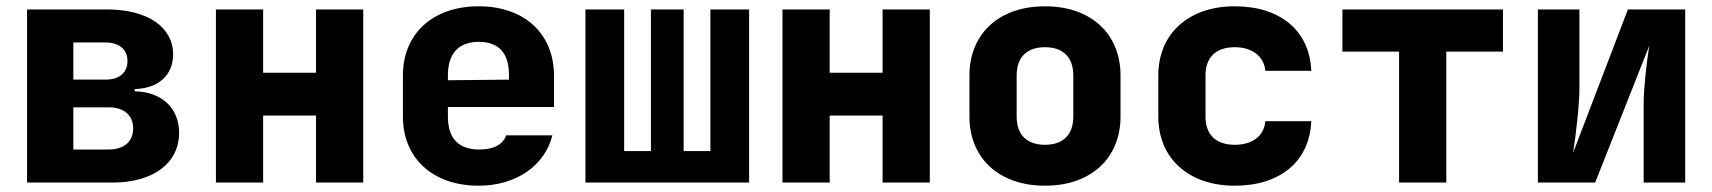

<svg xmlns="http://www.w3.org/2000/svg" viewBox="-20 -580 5440 610"><path d="M338 0C467 0 549 -62 549 -158C549 -237 494 -288 408 -290V-297C483 -299 530 -341 530 -407C530 -494 449 -550 320 -550H66V0ZM213 -445H315C359 -445 385 -423 385 -386C385 -349 359 -327 315 -327H213ZM213 -239H325C374 -239 403 -214 403 -172C403 -130 374 -105 325 -105H213Z M816 0V-213H984V0H1134V-550H984V-349H816V-550H666V0Z M1740 -340C1740 -472 1647 -560 1501 -560C1354 -560 1260 -472 1260 -340V-210C1260 -78 1354 10 1501 10C1620 10 1711 -54 1735 -150H1588C1579 -122 1550 -105 1503 -105C1436 -105 1403 -141 1403 -210V-240H1740ZM1403 -340C1403 -408 1435 -447 1501 -447C1566 -447 1597 -410 1597 -342V-327L1403 -325Z M2360 0V-550H2237V-100H2152V-550H2048V-100H1963V-550H1840V0Z M2616 0V-213H2784V0H2934V-550H2784V-349H2616V-550H2466V0Z M3300 10C3447 10 3540 -78 3540 -210V-340C3540 -472 3447 -560 3300 -560C3153 -560 3060 -472 3060 -340V-210C3060 -78 3153 10 3300 10ZM3300 -120C3242 -120 3210 -152 3210 -210V-340C3210 -398 3242 -430 3300 -430C3358 -430 3390 -398 3390 -340V-210C3390 -152 3358 -120 3300 -120Z M3903 10C4048 10 4141 -68 4146 -195H4000C3996 -147 3958 -120 3903 -120C3843 -120 3810 -152 3810 -210V-340C3810 -398 3843 -430 3903 -430C3957 -430 3996 -402 4000 -355H4146C4141 -482 4048 -560 3903 -560C3756 -560 3660 -473 3660 -340V-210C3660 -77 3756 10 3903 10Z M4575 0V-416H4755V-550H4245V-416H4425V0Z M5048 0 5220 -435C5212 -386 5202 -301 5202 -250V0H5334V-550H5152L4978 -95C4987 -153 4998 -249 4998 -300V-550H4866V0Z"/></svg>

Font: Tekne LDO ExtraBold
Style: Regular
Weight: 800
Monospace: yes
Designer: Alessio Laiso, Mario Rullo, Paolo Rosset
Foundry: Alessio Laiso
Version: Version 1.000;hotconv 1.0.109;makeotfexe 2.5.65596